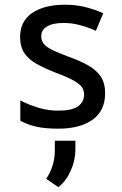

<svg xmlns="http://www.w3.org/2000/svg" viewBox="-20 -532 511 807"><path d="M354.5 -254.9Q386.7 -235.8 404.3 -209Q421.9 -181.6 421.9 -140.6Q421.9 -66.9 369.1 -28.8Q342.8 -9.8 306.2 -0.5Q269 9.3 222.7 8.8Q170.4 8.8 132.8 0.5Q95.2 -8.3 67.9 -23.4L66.4 -24.4L65.4 -24.9V-25.9V-27.3V-102.5V-106.4V-109.9L68.8 -108.4L72.3 -106.4Q101.1 -91.8 141.6 -79.1Q182.1 -66.9 224.6 -66.9Q282.7 -66.9 308.6 -85.4Q333.5 -104 333.5 -134.8Q333.5 -151.9 324.2 -165.5Q314.5 -179.2 289.6 -193.4Q263.7 -208 214.8 -226.1Q168 -244.6 134.3 -263.2Q100.6 -282.2 82.5 -308.6Q64.5 -335.4 64.5 -377.4Q64.5 -442.4 115.2 -477.5Q166.5 -512.2 252.9 -512.2Q298.8 -512.2 337.9 -502.4Q376 -493.2 409.7 -478L411.6 -477.1L413.6 -476.1L413.1 -474.1L412.1 -472.2L384.8 -406.7L383.8 -404.3L383.3 -402.3L380.9 -403.3L378.9 -404.3Q349.1 -417.5 316.4 -426.3Q282.7 -435.5 248 -435.5Q201.2 -435.5 176.8 -420.4Q153.3 -405.8 153.3 -380.4Q153.3 -360.8 164.1 -347.7Q175.3 -334 201.2 -321.3Q228 -308.1 275.4 -291Q322.8 -273.4 354.5 -254.9ZM225.6 254.9 174.3 219.7Q209.5 166.5 210.4 104.5V59.6H296.9V96.7Q296.9 141.1 277.6 184.8Q258.3 228.5 225.6 254.9Z"/></svg>

Font: MAUL
Style: Regular
Weight: 400
Designer: MAUL
Version: Version 1.0; 2020; ttfautohint (v1.8.3)